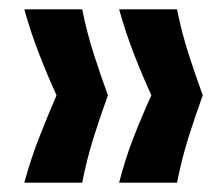

<svg xmlns="http://www.w3.org/2000/svg" viewBox="-20 -476 479 411"><path d="M359 -85H235Q248 -136 266 -182Q284 -228 304 -272Q284 -316 266.5 -361Q249 -406 235 -456H359Q369 -406 383.5 -361Q398 -316 414 -272Q398 -228 383.5 -182Q369 -136 359 -85ZM156 -85H32Q46 -136 64 -182Q82 -228 101 -272Q81 -316 63.5 -361Q46 -406 32 -456H156Q166 -406 180.5 -361Q195 -316 211 -272Q195 -228 180.5 -182Q166 -136 156 -85Z"/></svg>

Font: Bricolage Grotesque 20pt SemiBold
Style: Regular
Weight: 600
Version: Version 1.001;gftools[0.9.33.dev8+g029e19f]